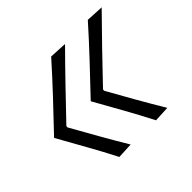

<svg xmlns="http://www.w3.org/2000/svg" viewBox="-124 -657 813 813"><g transform="rotate(-45 282.5 -250.5)"><path d="M389.5 2Q357 -61.5 321.8 -124.2Q286.5 -187 251 -250.5Q311 -313.5 370.2 -376.5Q429.5 -439.5 486 -503L565 -499Q503 -436.5 443 -374.2Q383 -312 323.5 -249.5L322.5 -242Q356 -182 390.2 -121.8Q424.5 -61.5 460.5 -1.5ZM170 2Q137.5 -61.5 102.2 -124.2Q67 -187 31.5 -250.5Q91.5 -313.5 150.8 -376.5Q210 -439.5 266.5 -503L345.5 -499Q283.5 -436.5 223.5 -374.2Q163.5 -312 104 -249.5L103 -242Q136.5 -182 170.8 -121.8Q205 -61.5 241 -1.5Z"/></g></svg>

Font: Commissioner Flair Light
Style: Italic
Weight: 300
Italic angle: -12°
Designer: Kostas Bartsokas
Foundry: Kostas Bartsokas
Version: Version 1.000; ttfautohint (v1.8.3)